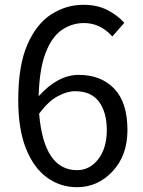

<svg xmlns="http://www.w3.org/2000/svg" viewBox="-20 -767 595 800"><path d="M301 -58Q354 -58 389.5 -104Q425 -150 425 -225Q425 -299 392.5 -343Q360 -387 293 -387Q259 -387 219.5 -365.5Q180 -344 143 -293Q163 -58 301 -58ZM498 -672 448 -615Q398 -671 330 -671Q280 -671 238 -642.5Q196 -614 170 -546.5Q144 -479 141 -366Q221 -455 308 -455Q401 -455 456 -397.5Q511 -340 511 -225Q511 -119 449 -53Q387 13 301 13Q231 13 175.5 -27.5Q120 -68 88 -148.5Q56 -229 56 -350Q56 -494 94 -581Q132 -668 194 -707.5Q256 -747 327 -747Q384 -747 426 -726Q468 -705 498 -672Z"/></svg>

Font: Noto Sans CJK KR Regular (TTF)
Style: Regular
Weight: 400
Designer: Ryoko NISHIZUKA 西塚涼子 (kana & ideographs); Paul D. Hunt (Latin, Greek & Cyrillic); Wenlong ZHANG 张文龙 (bopomofo); Sandoll 
Foundry: Adobe Systems Incorporated
Version: Version 1.004;PS 1.004;hotconv 1.0.82;makeotf.lib2.5.63406